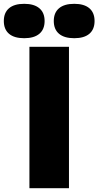

<svg xmlns="http://www.w3.org/2000/svg" viewBox="-105 -985 515 1005"><path d="M49 0V-740H256V0ZM-85 -875Q-85 -918.5 -57.8 -941.8Q-30.5 -965 21.5 -965Q73.5 -965 101 -941.8Q128.5 -918.5 128.5 -875Q128.5 -831.5 101 -808.2Q73.5 -785 21.5 -785Q-30.5 -785 -57.8 -808.2Q-85 -831.5 -85 -875ZM176.5 -875Q176.5 -918.5 204 -941.8Q231.5 -965 283.5 -965Q335.5 -965 362.8 -941.8Q390 -918.5 390 -875Q390 -831.5 362.8 -808.2Q335.5 -785 283.5 -785Q231.5 -785 204 -808.2Q176.5 -831.5 176.5 -875Z"/></svg>

Font: Encode Sans Semi Condensed Black
Style: Regular
Weight: 900
Width: 4
Designer: Multiple Designers
Foundry: Impallari Type
Version: Version 2.000